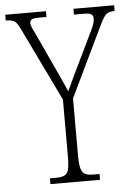

<svg xmlns="http://www.w3.org/2000/svg" viewBox="-59 -754 556 794"><g transform="rotate(-5 219.0 -357.0)"><path d="M118 0V-24H142Q166 -24 178.5 -30Q191 -36 195.5 -54Q200 -72 200 -109V-344L55 -644Q41 -675 29.5 -682.5Q18 -690 -3 -690H-7V-714H162V-690H133Q107 -690 100 -685Q93 -680 93 -671Q93 -662 99 -649Q105 -636 114 -618L169 -499Q184 -467 198 -436.5Q212 -406 225 -376Q233 -392 243.5 -415.5Q254 -439 270 -471L341 -618Q351 -639 353.5 -649.5Q356 -660 356 -668Q356 -679 347.5 -684.5Q339 -690 313 -690H276V-714H445V-690H442Q422 -690 411 -681.5Q400 -673 384 -640L242 -345V-110Q242 -73 247 -54.5Q252 -36 264.5 -30Q277 -24 300 -24H324V0Z"/></g></svg>

Font: Noto Serif Hebrew ExtraCondensed ExtraLight
Style: Regular
Weight: 200
Width: 2
Designer: Monotype Design Team
Foundry: Monotype Imaging Inc.
Version: Version 2.004; ttfautohint (v1.8.4.7-5d5b)